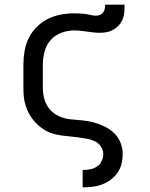

<svg xmlns="http://www.w3.org/2000/svg" viewBox="-20 -585 640 820"><path d="M334 215H333V141H334Q350 141 365.5 138Q381 135 394 126.5Q407 118 414 103Q421 88 421 73Q421 55 410 39.5Q399 24 382.5 17Q366 10 348.5 7Q331 4 313 1.5Q295 -1 277 -2.5Q259 -4 241.5 -6.5Q224 -9 206.5 -14Q189 -19 173.5 -28Q158 -37 144.5 -49Q131 -61 120 -75Q109 -89 101 -105.5Q93 -122 88 -139Q83 -156 81.5 -174Q80 -192 80 -210V-310Q80 -339 85 -368Q90 -397 103 -423Q116 -449 137 -470Q158 -491 184 -504Q210 -517 239 -522.5Q268 -528 297 -528Q309 -528 320.5 -527.5Q332 -527 343.5 -525.5Q355 -524 366.5 -521Q378 -518 390 -518Q399 -518 407 -521.5Q415 -525 420.5 -532Q426 -539 427.5 -547.5Q429 -556 429 -565H512Q512 -550 511 -534.5Q510 -519 504.5 -504.5Q499 -490 489 -478.5Q479 -467 465.5 -459Q452 -451 437 -448Q422 -445 407 -445Q393 -445 379.5 -446.5Q366 -448 352 -450Q338 -452 324.5 -453.5Q311 -455 297 -455Q269 -455 242 -445Q215 -435 196.5 -414Q178 -393 170.5 -365.5Q163 -338 163 -310V-210Q163 -185 170 -160.5Q177 -136 193 -117.5Q209 -99 232.5 -88.5Q256 -78 280.5 -75.5Q305 -73 330 -71Q355 -69 379 -62.5Q403 -56 426 -45Q449 -34 467 -17Q485 0 494.5 24Q504 48 504 73Q504 94 499 114.5Q494 135 482 152.5Q470 170 453 182.5Q436 195 416.5 202.5Q397 210 376 212.5Q355 215 334 215Z"/></svg>

Font: R Plex Mono
Style: Regular
Weight: 400
Monospace: yes
Designer: Belleve Invis
Foundry: Belleve Invis
Version: Version 31.8.0